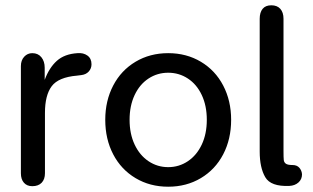

<svg xmlns="http://www.w3.org/2000/svg" viewBox="-20 -697 1185 726"><path d="M59 -42V-447Q59 -469 71.5 -482.5Q84 -496 102 -496Q124 -496 136.5 -480.5Q149 -465 149 -441V-395Q166 -441 195 -467Q224 -493 273 -496Q295 -498 310.5 -487Q326 -476 326 -454Q326 -438 315.5 -426.5Q305 -415 287 -413L271 -411Q201 -405 175.5 -371Q150 -337 150 -270V-42Q150 -19 137.5 -6Q125 7 102 7Q82 7 70.5 -6Q59 -19 59 -42Z M378 -244Q378 -316 408 -373.5Q438 -431 492.5 -463.5Q547 -496 616 -496Q685 -496 739.5 -463.5Q794 -431 824 -373.5Q854 -316 854 -244Q854 -171 824 -113.5Q794 -56 739.5 -23.5Q685 9 616 9Q547 9 492.5 -23.5Q438 -56 408 -113.5Q378 -171 378 -244ZM762 -244Q762 -297 743 -337.5Q724 -378 690.5 -400Q657 -422 616 -422Q575 -422 541.5 -400Q508 -378 489 -337.5Q470 -297 470 -244Q470 -191 489 -150.5Q508 -110 541.5 -87.5Q575 -65 616 -65Q657 -65 690.5 -87.5Q724 -110 743 -150.5Q762 -191 762 -244Z M1074 6Q1004 9 983 -27Q962 -63 962 -124V-626Q962 -650 973 -663.5Q984 -677 1006 -677Q1028 -677 1040 -663.5Q1052 -650 1052 -626V-126Q1052 -101 1053 -92Q1054 -83 1061 -78Q1068 -73 1086 -73Q1103 -73 1112 -62.5Q1121 -52 1122 -38Q1122 -19 1108.5 -7Q1095 5 1074 6Z"/></svg>

Font: SN Pro
Style: Regular
Weight: 400
Designer: Tobias Whetton
Foundry: Supernotes
Version: Version 1.003